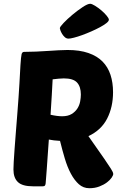

<svg xmlns="http://www.w3.org/2000/svg" viewBox="-20 -984 657 1014"><path d="M155 0Q98 0 74.5 -22.5Q51 -45 51 -89Q51 -101 52.5 -129.5Q54 -158 57 -197Q60 -236 63.5 -282.5Q67 -329 71 -377Q79 -478 82.5 -541Q86 -604 88 -640Q91 -685 94 -697.5Q97 -710 107 -710Q138 -710 170.5 -711.5Q203 -713 233 -715Q263 -717 289.5 -718.5Q316 -720 337 -720Q401 -720 447 -704Q493 -688 521.5 -659Q550 -630 563.5 -589Q577 -548 577 -497Q577 -419 546 -358Q515 -297 447 -265L531 -145Q554 -111 566 -92.5Q578 -74 578 -65Q578 -58 569.5 -45.5Q561 -33 544.5 -20.5Q528 -8 504.5 1Q481 10 452 10Q420 10 396.5 -11Q373 -32 354.5 -66.5Q336 -101 322.5 -146Q309 -191 297 -240Q261 -242 238 -247Q235 -203 232 -163Q229 -123 227 -91.5Q225 -60 223 -39.5Q221 -19 221 -15Q220 -7 217 -3.5Q214 0 205 0ZM317 -570Q305 -570 290 -568.5Q275 -567 258 -565Q256 -530 253.5 -481.5Q251 -433 247 -378Q282 -370 308 -370Q339 -370 358.5 -382Q378 -394 389 -411.5Q400 -429 403.5 -449Q407 -469 407 -485Q407 -526 387 -548Q367 -570 317 -570ZM342 -780Q331 -780 322.5 -787.5Q314 -795 308 -805Q302 -815 299 -823.5Q296 -832 296 -835Q296 -842 316 -863Q336 -884 363 -906.5Q390 -929 416.5 -946.5Q443 -964 456 -964Q465 -964 482 -953.5Q499 -943 515 -929.5Q531 -916 543 -901.5Q555 -887 555 -880Q555 -872 541.5 -861.5Q528 -851 507.5 -840Q487 -829 462 -818Q437 -807 413.5 -798.5Q390 -790 370.5 -785Q351 -780 342 -780Z"/></svg>

Font: Poetsen One
Style: Regular
Weight: 400
Designer: Pablo Impallari, Rodrigo Fuenzalida
Foundry: Pablo Impallari, Rodrigo Fuenzalida
Version: Version 1.001; ttfautohint (v0.93) -l 8 -r 50 -G 200 -x 14 -